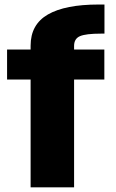

<svg xmlns="http://www.w3.org/2000/svg" viewBox="-20 -808 500 828"><path d="M112 0H299.5V-465H430V-594.5H299.5V-610Q299.5 -641 324.8 -652Q350 -663 416 -663H430.5V-788.5H405Q261 -788.5 186.5 -745.5Q112 -702.5 112 -611V-594.5H10.5V-465H112Z"/></svg>

Font: Anybody SemiCondensed ExtraBold
Style: Regular
Weight: 800
Width: 4
Version: Version 1.113;gftools[0.9.25]